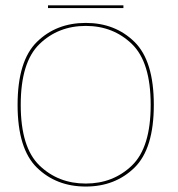

<svg xmlns="http://www.w3.org/2000/svg" viewBox="-20 -680 654 704"><path d="M294.5 4Q402 4 473 -65.2Q544 -134.5 544 -295.5Q544 -457 473 -526.5Q402 -596 294.5 -596Q186.5 -596 115.5 -526.5Q44.5 -457 44.5 -295.5Q44.5 -134.5 115.5 -65.2Q186.5 4 294.5 4ZM294.5 -7Q193.5 -7 124.8 -73.2Q56 -139.5 56 -295.5Q56 -452 124.8 -518.5Q193.5 -585 294.5 -585Q395 -585 463.8 -518.5Q532.5 -452 532.5 -295.5Q532.5 -139.5 463.8 -73.2Q395 -7 294.5 -7ZM156 -650.5H432.5V-660.5H156Z"/></svg>

Font: Anybody SemiExpanded Thin
Style: Regular
Weight: 250
Width: 6
Version: Version 1.113;gftools[0.9.25]